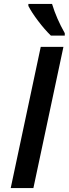

<svg xmlns="http://www.w3.org/2000/svg" viewBox="-20 -951 348 971"><path d="M34.2 0 186 -713.9H300.8L148.9 0ZM307.6 -771H237.3Q205.6 -801.8 172.9 -845Q140.1 -888.2 123.5 -920.9V-931.2H243.2Q266.1 -856 307.6 -783.2Z"/></svg>

Font: TypoPRO Open Sans
Style: Italic
Weight: 600
Italic angle: -12°
Foundry: Ascender Corporation
Version: Version 1.10